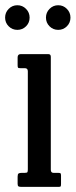

<svg xmlns="http://www.w3.org/2000/svg" viewBox="-44 -732 296 752"><path d="M53 -465H35.5Q28 -465 26.5 -467.2Q25 -469.5 25 -477V-507Q25 -520 37 -520H145.5Q155 -520 155 -509.5V-67Q155 -55 165.5 -55H183Q190 -55 192.5 -53.5Q195 -52 195 -45V-12Q195 -5 193.8 -2.5Q192.5 0 185.5 0H40.5Q32 0 28.5 -2Q25 -4 25 -12V-40Q25 -50 28.8 -52.5Q32.5 -55 41.5 -55H53.5Q62 -55 63.5 -58Q65 -61 65 -69V-453Q65 -465 53 -465ZM184 -615Q164 -615 150 -629Q136 -643 136 -663Q136 -683 150 -697.2Q164 -711.5 184 -711.5Q204 -711.5 218 -697.2Q232 -683 232 -663Q232 -643 218 -629Q204 -615 184 -615ZM24 -615Q4 -615 -10 -629Q-24 -643 -24 -663Q-24 -683 -10 -697.2Q4 -711.5 24 -711.5Q44 -711.5 58 -697.2Q72 -683 72 -663Q72 -643 58 -629Q44 -615 24 -615Z"/></svg>

Font: Besley* Condensed
Style: Regular
Weight: 400
Width: 3
Designer: Owen Earl
Foundry: indestructible type*
Version: Version 3.000; ttfautohint (v1.8.3)